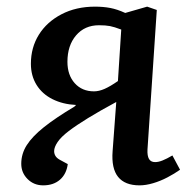

<svg xmlns="http://www.w3.org/2000/svg" viewBox="-20 -544 573 578"><path d="M330 -237Q280 -210 245 -188.5Q210 -167 187 -149.5Q164 -132 153.5 -116.5Q143 -101 143 -89Q143 -81 147 -74.5Q151 -68 160 -63L184 -50Q180 -20 160.5 -3Q141 14 110 14Q82 14 63 -5Q44 -24 44 -51Q44 -81 60.5 -107Q77 -133 112 -161Q147 -189 204 -223L209 -228Q169 -230 138 -245.5Q107 -261 90 -288.5Q73 -316 73 -352Q73 -401 97 -439.5Q121 -478 165 -501Q209 -524 266 -524Q291 -524 312 -520Q333 -516 357 -505L423 -524L452 -514L424 -94Q423 -75 428.5 -65.5Q434 -56 447 -56Q457 -56 469.5 -61Q482 -66 499 -76L522 -33Q505 -21 484 -10Q463 1 441 7.5Q419 14 400 14Q356 14 335.5 -11.5Q315 -37 319 -89ZM345 -455Q324 -463 311 -465.5Q298 -468 278 -468Q235 -468 209 -437.5Q183 -407 183 -358Q183 -318 205 -293.5Q227 -269 263 -269Q278 -269 295 -276.5Q312 -284 335 -300Z"/></svg>

Font: Literata 18pt Medium
Style: Italic
Weight: 500
Italic angle: -2°
Designer: Latin by Veronika Burian and Jose Scaglione. Greek by Irene Vlachou. Cyrillic by Vera Evstafieva
Foundry: TypeTogether
Version: Version 3.103;gftools[0.9.29]